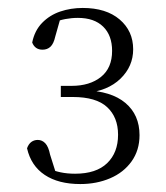

<svg xmlns="http://www.w3.org/2000/svg" viewBox="-20 -913 417 483"><path d="M182 -450Q127 -450 92.5 -473Q58 -496 48 -540Q52 -551 59 -556Q66 -561 75 -561Q86 -561 94 -552.5Q102 -544 106 -524L124 -467L99 -490Q116 -483 132.5 -479.5Q149 -476 169 -476Q222 -476 249.5 -502.5Q277 -529 277 -574Q277 -618 249.5 -643.5Q222 -669 163 -669H133V-697H160Q206 -697 234 -719.5Q262 -742 262 -785Q262 -824 239.5 -846Q217 -868 176 -868Q160 -868 144 -865Q128 -862 109 -854L134 -874L119 -821Q115 -803 107 -795.5Q99 -788 87 -788Q68 -788 61 -806Q67 -836 86 -855.5Q105 -875 131.5 -884Q158 -893 188 -893Q247 -893 281 -864Q315 -835 315 -789Q315 -746 283 -715Q251 -684 195 -679L192 -686Q260 -684 295.5 -654Q331 -624 331 -573Q331 -535 311 -507Q291 -479 257 -464.5Q223 -450 182 -450Z"/></svg>

Font: Noto Serif SC ExtraLight
Style: Regular
Weight: 200
Designer: Ryoko NISHIZUKA 西塚涼子 (kana & ideographs); Frank Grießhammer (Latin, Greek & Cyrillic); Wenlong ZHANG 张文龙 (bopomofo); San
Foundry: Adobe
Version: Version 2.002-H1;hotconv 1.1.0;makeotfexe 2.6.0